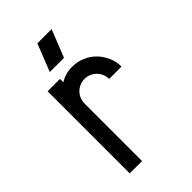

<svg xmlns="http://www.w3.org/2000/svg" viewBox="-187 -659 725 725"><g transform="rotate(-45 175.5 -297.0)"><path d="M124.5 0H58.6V-438.5H124.5V-420.4Q152.8 -438.5 189.9 -438.5Q216.8 -438.5 241 -428.2Q265.1 -418 283 -399.9Q300.8 -381.8 311.3 -357.9Q321.8 -334 321.8 -307.1H255.9Q255.9 -320.8 250.7 -332.8Q245.6 -344.7 236.6 -353.8Q227.5 -362.8 215.6 -367.9Q203.6 -373 189.9 -373Q176.3 -373 164.6 -367.9Q152.8 -362.8 144 -354.2Q135.3 -345.7 130.1 -334Q125 -322.3 124.5 -309.1ZM159.2 -593.8H235.4L191.4 -483.9H115.7Z"/></g></svg>

Font: Aeronef
Style: Regular
Weight: 400
Designer: Peter Wiegel - CAT-Fonts Germany
Foundry: CAT-Fonts, Peter Wiegel
Version: Version 0.002